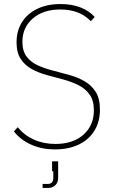

<svg xmlns="http://www.w3.org/2000/svg" viewBox="-20 -730 562 951"><path d="M253 10Q187 10 134.5 -13.5Q82 -37 49 -79L68 -100Q100 -60 148 -38.5Q196 -17 254 -17Q342 -17 393.5 -63Q445 -109 445 -184Q445 -232 424 -261.5Q403 -291 369 -308Q335 -325 294.5 -336Q254 -347 213 -358Q172 -369 138 -387.5Q104 -406 83 -437.5Q62 -469 62 -520Q62 -578 89 -620.5Q116 -663 165 -686.5Q214 -710 280 -710Q335 -710 378 -693.5Q421 -677 449 -646L430 -625Q402 -654 364.5 -668.5Q327 -683 279 -683Q194 -683 142.5 -638.5Q91 -594 91 -523Q91 -477 112 -449.5Q133 -422 167 -406.5Q201 -391 242 -380.5Q283 -370 324 -358.5Q365 -347 399 -327.5Q433 -308 454 -275Q475 -242 475 -187Q475 -126 447 -81.5Q419 -37 369 -13.5Q319 10 253 10ZM191 201V181H217Q244 181 244 151V118H238V69H268V151Q268 166 261.5 177.5Q255 189 243.5 195Q232 201 217 201Z"/></svg>

Font: SUSE Thin
Style: Regular
Weight: 250
Designer: Rene Bieder
Foundry: SUSE
Version: Version 1.000